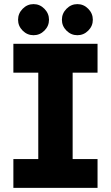

<svg xmlns="http://www.w3.org/2000/svg" viewBox="-20 -913 539 933"><path d="M45 0V-140H166V-560H45V-700H454V-560H333V-140H454V0ZM356 -741.9Q325.4 -741.9 303.1 -764.2Q280.8 -786.5 280.8 -817.1Q280.8 -847.6 303.1 -870.3Q325.4 -893 356 -893Q386.5 -893 408.8 -870.3Q431.1 -847.6 431.1 -817.1Q431.1 -786.5 408.8 -764.2Q386.5 -741.9 356 -741.9ZM143 -741.9Q112.4 -741.9 90.1 -764.2Q67.8 -786.5 67.8 -817.1Q67.8 -847.6 90.1 -870.3Q112.4 -893 143 -893Q173.5 -893 195.8 -870.3Q218.1 -847.6 218.1 -817.1Q218.1 -786.5 195.8 -764.2Q173.5 -741.9 143 -741.9Z"/></svg>

Font: MuseoModerno SemiBold
Style: Bold
Weight: 700
Version: Version 1.001